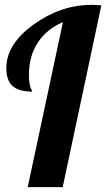

<svg xmlns="http://www.w3.org/2000/svg" viewBox="-20 -770 437 790"><path d="M397 -748 238 0H94L239 -679Q173 -651 136 -595.5Q99 -540 99 -461Q99 -438 102 -423.5Q105 -409 109 -402Q113 -395 113 -393Q59 -393 32.5 -415.5Q6 -438 6 -490Q6 -588 118 -669Q230 -750 357 -750Q371 -750 397 -748Z"/></svg>

Font: Lobster 1.3
Style: Regular
Weight: 400
Designer: Pablo Impallari
Foundry: Pablo Impallari. www.impallari.com
Version: Version 1.003 2010